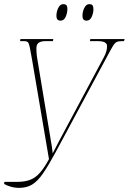

<svg xmlns="http://www.w3.org/2000/svg" viewBox="-21 -903 623 929"><path d="M-1 -13 0 -23H61Q99 -23 125 -33Q151 -43 172.5 -67.5Q194 -92 216 -133L134 -615Q127 -656 123 -675Q119 -694 113.5 -699Q108 -704 94 -704H76L78 -714H237L235 -704H200Q177 -704 166 -696Q155 -688 155 -668Q155 -659 156 -645.5Q157 -632 160 -615L226 -217Q228 -208 230 -193.5Q232 -179 234 -161Q244 -180 249.5 -191Q255 -202 264 -219L482 -627Q489 -640 493 -653Q497 -666 497 -680Q497 -704 452 -704H414L416 -714H582L579 -704H570Q553 -704 544 -700Q535 -696 525.5 -680.5Q516 -665 498 -631L249 -168Q214 -103 187.5 -64.5Q161 -26 134.5 -10Q108 6 72 6Q50 6 30 0Q10 -6 -1 -13ZM397 -803Q389 -803 383.5 -808Q378 -813 378 -829Q378 -838 381.5 -851Q385 -864 392.5 -873.5Q400 -883 412 -883Q421 -883 426 -878Q431 -873 431 -857Q431 -841 423 -822Q415 -803 397 -803ZM271 -803Q263 -803 257.5 -808Q252 -813 252 -829Q252 -838 255.5 -851Q259 -864 266.5 -873.5Q274 -883 286 -883Q295 -883 300 -878Q305 -873 305 -859Q305 -841 297 -822Q289 -803 271 -803Z"/></svg>

Font: Noto Serif Display ExtraCondensed Thin
Style: Italic
Weight: 100
Width: 2
Italic angle: -12°
Designer: Monotype Design Team
Foundry: Monotype Imaging Inc.
Version: Version 2.009